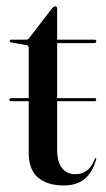

<svg xmlns="http://www.w3.org/2000/svg" viewBox="-20 -556 325 588"><path d="M9 -250.5Q9 -253 10.2 -254.2Q11.5 -255.5 14 -255.5H269.5Q274.5 -255.5 274.5 -250.5Q274.5 -248.5 273.2 -247.2Q272 -246 269.5 -246H14Q9 -246 9 -250.5ZM60 -418 14.5 -426Q11.5 -427 10.5 -428Q9.5 -429 9.5 -431Q9.5 -432.5 10.8 -433.5Q12 -434.5 13.5 -434.5H58.5Q63 -434.5 65.8 -436Q68.5 -437.5 70.5 -441L139.5 -530.5Q142 -533 144.2 -534.8Q146.5 -536.5 149 -536.5Q152 -536.5 153.5 -534.8Q155 -533 155 -529.5V-98Q155 -60 170 -41.2Q185 -22.5 211 -22.5Q225 -22.5 236.2 -27.8Q247.5 -33 256.2 -43.5Q265 -54 270.5 -70Q271.5 -72.5 273.5 -72Q275.5 -71.5 274.5 -68Q267 -41 253.8 -23.2Q240.5 -5.5 221.2 3.2Q202 12 175 12Q125 12 96.5 -12.2Q68 -36.5 68 -87V-407Q68 -412 66.5 -414.8Q65 -417.5 60 -418ZM125 -424 127 -434.5H269Q272.5 -434.5 273.8 -433.2Q275 -432 275 -429.5Q275 -427 272.8 -425.5Q270.5 -424 265.5 -424Z"/></svg>

Font: Fraunces 96pt
Style: Regular
Weight: 400
Version: Version 1.000;[b76b70a41]